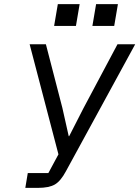

<svg xmlns="http://www.w3.org/2000/svg" viewBox="-20 -913 677 933"><path d="M115 -72H215L264 -163L124 -698H203L283 -389L314 -251H316L385 -386L551 -698H637L301 -82Q275 -33 246.5 -16.5Q218 0 164 0H103ZM367 -893 349 -787H243L261 -893ZM553 -893 535 -787H429L447 -893Z"/></svg>

Font: iA Writer Mono V
Style: Regular
Weight: 400
Italic angle: -9.5°
Designer: Mike Abbink, Paul van der Laan, Pieter van Rosmalen
Foundry: Bold Monday
Version: Version 2.000